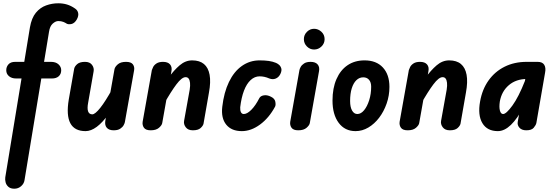

<svg xmlns="http://www.w3.org/2000/svg" viewBox="-20 -792 3367 1167"><path d="M67 355Q44 355 31 343.5Q18 332 14 316Q10 300 12 286L162 -626Q172 -683 198 -714.5Q224 -746 260 -759Q296 -772 334 -772Q363 -772 387.5 -764.5Q412 -757 435 -741Q451 -731 455 -713.5Q459 -696 447 -674Q433 -650 414 -646Q395 -642 384 -649Q377 -654 364.5 -659Q352 -664 334 -664Q318 -664 300.5 -648.5Q283 -633 278 -599L129 303Q126 324 108.5 339.5Q91 355 67 355ZM78 -315Q51 -315 34.5 -329Q18 -343 18 -365Q18 -386 31.5 -401Q45 -416 72 -416H290Q319 -416 335.5 -401Q352 -386 352 -365Q352 -342 337 -328.5Q322 -315 296 -315Z M500 5Q433 5 407.5 -43Q382 -91 398 -187L431 -375Q434 -389 449.5 -402.5Q465 -416 497 -416Q526 -416 539.5 -397.5Q553 -379 549 -358L516 -169Q509 -133 515.5 -115Q522 -97 541 -97Q558 -97 589.5 -136.5Q621 -176 664 -254L639 -97Q603 -47 568 -21Q533 5 500 5ZM671 0Q643 0 629.5 -15Q616 -30 620 -57L676 -372Q679 -386 696 -401Q713 -416 746 -416Q777 -416 788 -400.5Q799 -385 795 -364L739 -50Q738 -43 731.5 -31Q725 -19 710.5 -9.5Q696 0 671 0Z M896 0Q866 0 855 -15.5Q844 -31 847 -52L903 -366Q905 -373 911 -385Q917 -397 931.5 -406.5Q946 -416 971 -416Q1000 -416 1013.5 -400.5Q1027 -385 1022 -359L966 -44Q964 -31 946.5 -15.5Q929 0 896 0ZM1152 0Q1123 0 1109 -18.5Q1095 -37 1099 -58L1133 -247Q1137 -272 1135 -289Q1133 -306 1126.5 -314.5Q1120 -323 1108 -323Q1085 -323 1052 -279Q1019 -235 978 -162L1003 -318Q1037 -365 1072 -395Q1107 -425 1148 -425Q1193 -425 1219.5 -403Q1246 -381 1254 -337.5Q1262 -294 1250 -229L1217 -40Q1214 -27 1199 -13.5Q1184 0 1152 0Z M1450 5Q1387 5 1355 -34.5Q1323 -74 1331 -143Q1341 -230 1371.5 -293.5Q1402 -357 1450 -391Q1498 -425 1558 -425Q1590 -425 1614 -421.5Q1638 -418 1657 -410Q1665 -407 1675 -399Q1685 -391 1689.5 -377Q1694 -363 1684 -342Q1674 -322 1656 -314.5Q1638 -307 1617 -315Q1601 -322 1586.5 -325Q1572 -328 1558 -328Q1528 -328 1503.5 -305.5Q1479 -283 1463 -241Q1447 -199 1440 -140Q1439 -121 1444.5 -110Q1450 -99 1462 -99Q1482 -99 1507.5 -124.5Q1533 -150 1556 -195Q1563 -209 1583.5 -212.5Q1604 -216 1627 -204Q1650 -193 1653.5 -173.5Q1657 -154 1652 -144Q1615 -75 1560.5 -35Q1506 5 1450 5Z M1793 0Q1763 0 1752 -15.5Q1741 -31 1744 -52L1800 -366Q1801 -373 1807.5 -385Q1814 -397 1828.5 -406.5Q1843 -416 1868 -416Q1897 -416 1910.5 -400.5Q1924 -385 1919 -359L1863 -44Q1861 -31 1843.5 -15.5Q1826 0 1793 0ZM1889 -491Q1864 -491 1845.5 -509.5Q1827 -528 1827 -554Q1827 -580 1845.5 -598.5Q1864 -617 1889 -617Q1914 -617 1933.5 -599Q1953 -581 1953 -554Q1953 -528 1934 -509.5Q1915 -491 1889 -491Z M2141 5Q2076 5 2038.5 -45.5Q2001 -96 2001 -181Q2001 -256 2025 -311Q2049 -366 2092.5 -395.5Q2136 -425 2196 -425Q2267 -425 2307 -382Q2347 -339 2347 -264Q2347 -211 2330 -162.5Q2313 -114 2284.5 -76.5Q2256 -39 2219 -17Q2182 5 2141 5ZM2152 -99Q2174 -99 2193 -122Q2212 -145 2224 -183Q2236 -221 2236 -265Q2236 -292 2223 -307Q2210 -322 2188 -322Q2164 -322 2146 -304.5Q2128 -287 2118 -255Q2108 -223 2108 -178Q2108 -141 2120 -120Q2132 -99 2152 -99Z M2458 0Q2428 0 2417 -15.5Q2406 -31 2409 -52L2465 -366Q2467 -373 2473 -385Q2479 -397 2493.5 -406.5Q2508 -416 2533 -416Q2562 -416 2575.5 -400.5Q2589 -385 2584 -359L2528 -44Q2526 -31 2508.5 -15.5Q2491 0 2458 0ZM2714 0Q2685 0 2671 -18.5Q2657 -37 2661 -58L2695 -247Q2699 -272 2697 -289Q2695 -306 2688.5 -314.5Q2682 -323 2670 -323Q2647 -323 2614 -279Q2581 -235 2540 -162L2565 -318Q2599 -365 2634 -395Q2669 -425 2710 -425Q2755 -425 2781.5 -403Q2808 -381 2816 -337.5Q2824 -294 2812 -229L2779 -40Q2776 -27 2761 -13.5Q2746 0 2714 0Z M3006 5Q2941 5 2912 -43.5Q2883 -92 2898 -175Q2911 -249 2949.5 -303Q2988 -357 3047 -386.5Q3106 -416 3181 -416H3209L3195 -312H3184Q3117 -312 3073 -274.5Q3029 -237 3018 -175Q3013 -141 3018.5 -120Q3024 -99 3038 -99Q3057 -99 3094.5 -150.5Q3132 -202 3171 -301L3164 -146Q3125 -71 3085.5 -33Q3046 5 3006 5ZM3179 0Q3151 0 3137 -16Q3123 -32 3127 -52L3191 -416H3248Q3277 -416 3288 -398Q3299 -380 3293 -350L3240 -44Q3237 -31 3224 -15.5Q3211 0 3179 0Z"/></svg>

Font: Edu VIC WA NT Beginner
Style: Bold
Weight: 700
Designer: Tina and Corey Anderson
Foundry: Google for Education
Version: Version 1.003